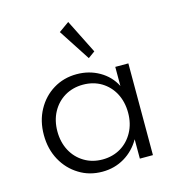

<svg xmlns="http://www.w3.org/2000/svg" viewBox="-119 -915 957 1035"><g transform="rotate(-15 359.0 -398.0)"><path d="M450.5 -622 355.5 -811.5 298 -770.5 412.5 -594.5ZM326 16C371.5 16 412.5 5 449.5 -17C486.5 -39 516 -69.5 538 -108V0H611V-512H538V-405.5C518.5 -444 489.5 -474 452 -495.5C414.5 -517 372.5 -528 326 -528C277.5 -528 234 -516 195.5 -492.5C157 -469 126.5 -436.5 104.5 -396C82 -355 71 -308.5 71 -256.5C71 -204 82.5 -157 105 -116C127.5 -75 158 -43 196.5 -19.5C235 4.5 278 16 326 16ZM344 -47.5C305.5 -47.5 271.5 -56.5 242 -74.5C182.5 -110 146.5 -175.5 146.5 -256C146.5 -296.5 155 -332.5 172 -364C206 -426.5 267.5 -464.5 344 -464.5C382.5 -464.5 416.5 -455.5 446 -438C505.5 -402 541 -337.5 541 -256C541 -215.5 532.5 -180 515.5 -148.5C481.5 -85.5 420.5 -47.5 344 -47.5Z"/></g></svg>

Font: Spartan
Style: Regular
Weight: 400
Designer: Matt Bailey, Mirko Velimirovic
Foundry: Matt Bailey
Version: Version 1.003